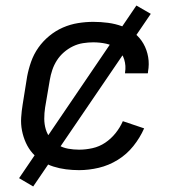

<svg xmlns="http://www.w3.org/2000/svg" viewBox="-20 -607 640 694"><path d="M266 8Q242 8 218.5 5Q195 2 173 -5Q151 -12 131.5 -24.5Q112 -37 97.5 -53.5Q83 -70 73.5 -91Q64 -112 59.5 -135Q55 -158 56.5 -182Q58 -206 62 -230L78 -330Q83 -357 92.5 -384Q102 -411 118.5 -434.5Q135 -458 158 -477Q181 -496 207.5 -507.5Q234 -519 262 -523.5Q290 -528 317 -528Q344 -528 370.5 -524.5Q397 -521 421.5 -512Q446 -503 466 -487Q486 -471 498.5 -449Q511 -427 515.5 -401Q520 -375 515 -348Q515 -346 515 -345Q515 -344 514 -342H432Q432 -343 432 -344Q432 -345 432 -345Q436 -369 429 -392Q422 -415 404.5 -429.5Q387 -444 364 -449Q341 -454 317 -454Q299 -454 280 -451Q261 -448 243.5 -439.5Q226 -431 211 -418Q196 -405 185.5 -388.5Q175 -372 169 -354Q163 -336 160 -318L143 -218Q140 -198 140 -178Q140 -158 145.5 -139.5Q151 -121 163 -106.5Q175 -92 191 -82.5Q207 -73 226.5 -69.5Q246 -66 266 -66Q290 -66 314.5 -71.5Q339 -77 360 -91Q381 -105 397.5 -125.5Q414 -146 424 -169L501 -143Q486 -109 462 -79Q438 -49 405.5 -29Q373 -9 337 -0.5Q301 8 266 8ZM100 67 49 37 473 -587 525 -557Z"/></svg>

Font: Zed Sans Extended
Style: Italic
Weight: 400
Width: 7
Italic angle: -9°
Designer: Belleve Invis
Foundry: Belleve Invis
Version: Version 1.0.0; ttfautohint (v1.8.4)